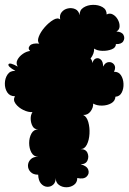

<svg xmlns="http://www.w3.org/2000/svg" viewBox="-25 -776 544 810"><path d="M136 -39Q115 -39 104 -50.5Q93 -62 93 -77Q93 -92 104 -103.5Q115 -115 136 -115Q117 -115 107.5 -132.5Q98 -150 98 -172.5Q98 -195 107.5 -212.5Q117 -230 136 -230Q120 -230 112.5 -243.5Q105 -257 104.5 -274Q104 -291 112 -303Q94 -302 73.5 -312Q53 -322 41 -338Q29 -354 38 -370Q16 -370 5.5 -386.5Q-5 -403 -4.5 -424.5Q-4 -446 7 -462Q18 -478 40 -477Q6 -496 11 -505Q16 -514 50 -495Q41 -509 48.5 -523.5Q56 -538 71 -548.5Q86 -559 102 -561Q91 -572 101 -583.5Q111 -595 141 -592Q131 -601 138.5 -621Q146 -641 163.5 -661Q181 -681 199.5 -692Q218 -703 229 -694Q225 -712 235 -724.5Q245 -737 261.5 -740.5Q278 -744 292.5 -737.5Q307 -731 311 -712Q310 -733 327 -744Q344 -755 367 -755.5Q390 -756 407.5 -746Q425 -736 425 -715Q438 -722 451 -715Q464 -708 472 -693.5Q480 -679 479.5 -664.5Q479 -650 466 -643Q489 -642 496 -628.5Q503 -615 495 -602Q487 -589 464 -590Q464 -575 446.5 -568Q429 -561 407 -561.5Q385 -562 372 -571Q373 -562 369 -550.5Q365 -539 357 -529Q364 -522 365 -510Q369 -526 380 -529.5Q391 -533 400.5 -524.5Q410 -516 410 -495Q419 -513 433.5 -514Q448 -515 456.5 -503.5Q465 -492 456 -473Q475 -474 485 -459Q495 -444 496 -423Q497 -402 488.5 -385.5Q480 -369 462 -368Q461 -350 444.5 -340.5Q428 -331 406 -330.5Q384 -330 368 -339Q369 -322 357 -306Q345 -290 326 -291Q341 -284 347.5 -261Q354 -238 352.5 -211.5Q351 -185 341.5 -166Q332 -147 315 -147Q337 -147 344 -131Q351 -115 344 -99Q337 -83 315 -83Q342 -76 347.5 -59.5Q353 -43 340.5 -31Q328 -19 301 -25Q301 -6 287 4Q273 14 255 14Q237 14 223.5 4Q210 -6 210 -25Q210 -6 199 3.5Q188 13 173.5 12Q159 11 148 -1.5Q137 -14 136 -39Z"/></svg>

Font: Rubik Bubbles
Style: Regular
Weight: 400
Designer: Hubert and Fischer, NaN
Foundry: Hubert and Fischer, NaN
Version: Version 2.200